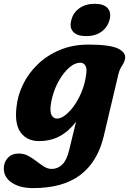

<svg xmlns="http://www.w3.org/2000/svg" viewBox="-64 -712 663 986"><path d="M469 -13.5Q437.5 119 348.5 186.5Q259.5 254 106 254Q38 254 -3.2 226.2Q-44.5 198.5 -44.5 153Q-44.5 121 -23.8 98.8Q-3 76.5 32 76.5Q59 76.5 81.2 88.5Q103.5 100.5 123.2 116Q143 131.5 162.2 143.5Q181.5 155.5 201.5 155.5Q232.5 155.5 255.8 133Q279 110.5 292 55.5L326.5 -87Q289 -37.5 242.5 -12.5Q196 12.5 136 12.5Q76 12.5 43.2 -30.2Q10.5 -73 20.5 -160.5Q26 -220 53.8 -277.5Q81.5 -335 129.2 -381.2Q177 -427.5 242.8 -455.2Q308.5 -483 390.5 -483Q500.5 -483 542.5 -462.5Q584.5 -442 578 -409.5Q575 -394.5 569 -385Q563 -375.5 556.2 -363.8Q549.5 -352 544 -331ZM197 -175.5Q191.5 -136 201.5 -119.5Q211.5 -103 228.5 -103Q250 -103 274.2 -122.8Q298.5 -142.5 321 -175.8Q343.5 -209 359.2 -251Q375 -293 379.5 -338Q382.5 -362.5 373.5 -376.2Q364.5 -390 348.5 -390Q324.5 -390 300.2 -371.8Q276 -353.5 254.2 -322.5Q232.5 -291.5 217.5 -253.2Q202.5 -215 197 -175.5ZM378.5 -526.5Q332.5 -526.5 312 -548.5Q291.5 -570.5 302.5 -610Q312.5 -648 344.5 -670.2Q376.5 -692.5 422.5 -692.5Q469 -692.5 488.8 -670.2Q508.5 -648 498.5 -610Q488 -571 456.5 -548.8Q425 -526.5 378.5 -526.5Z"/></svg>

Font: Fraunces 9pt SuperSoft
Style: Bold Italic
Weight: 700
Italic angle: -16°
Version: Version 1.000;[b76b70a41]